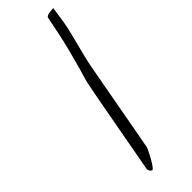

<svg xmlns="http://www.w3.org/2000/svg" viewBox="-222 -663 665 665"><g transform="rotate(-45 110.5 -330.5)"><path d="M67 -11C75 -9 109 -74 110 -82L170 -410C181 -470 201 -529 212 -589L221 -650C220 -651 215 -650 204 -649C193 -648 187 -644 185 -641L171 -572C162 -527 149 -482 137 -437C131 -415 124 -396 120 -374C118 -371 58 -37 57 -34C54 -23 59 -13 67 -11Z"/></g></svg>

Font: Photofail
Style: It
Weight: 400
Foundry: Cannot Into Space Fonts
Version: Version 0.97